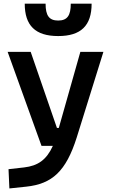

<svg xmlns="http://www.w3.org/2000/svg" viewBox="-20 -803 626 1057"><path d="M31.7 234.4 124.5 224.6C267.1 209.5 343.3 140.1 402.3 -45.9L549.3 -517.6H422.4L303.7 -98.6H293.5L148.9 -517.6H22L208.5 0H271C236.3 76.7 189 109.9 112.8 118.7L26.9 128.4ZM300.3 -604.5C425.8 -604.5 484.4 -662.1 484.4 -782.7H369.6C369.6 -719.2 351.6 -689.9 300.3 -689.9C250 -689.9 231 -717.8 231 -782.7H116.2C116.2 -663.1 173.8 -604.5 300.3 -604.5Z"/></svg>

Font: Cascadia Code PL SemiBold
Style: Regular
Weight: 600
Monospace: yes
Designer: Aaron Bell
Foundry: Saja Typeworks
Version: Version 2404.023